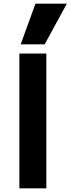

<svg xmlns="http://www.w3.org/2000/svg" viewBox="-20 -1020 382 1040"><path d="M85 -730H231V0H85ZM92 -780 172 -1000H342L222 -780Z"/></svg>

Font: Enso
Style: Bold
Weight: 700
Designer: Coji Morishita
Foundry: UNDERFOREST DESIGN
Version: Version 1.000